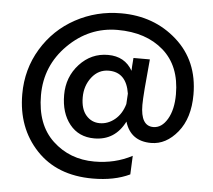

<svg xmlns="http://www.w3.org/2000/svg" viewBox="-55 -690 1037 933"><g transform="rotate(5 463.0 -224.0)"><path d="M573 -356Q573 -371 577 -419H657Q640 -244 640 -196Q640 -93 702 -93Q743 -93 770.5 -139.5Q798 -186 798 -261Q798 -399 713 -473.5Q628 -548 489 -548Q350 -548 247.5 -446Q145 -344 145 -200Q145 -56 228 21.5Q311 99 431 99Q532 99 615 55L611 146Q536 182 430 182Q256 182 155 74.5Q54 -33 54 -197Q54 -319 114.5 -419Q175 -519 277 -574.5Q379 -630 499 -630Q660 -630 771.5 -530.5Q883 -431 883 -267Q883 -152 827 -83.5Q771 -15 698 -15Q598 -15 570 -108Q522 -13 421 -13Q345 -13 301 -68Q257 -123 257 -211Q257 -299 314 -361Q371 -423 453 -423Q535 -423 573 -356ZM562 -193Q564 -217 565 -244Q549 -347 463 -347Q413 -347 380.5 -305.5Q348 -264 348 -207Q348 -150 374.5 -119.5Q401 -89 441 -89Q481 -89 514.5 -116.5Q548 -144 562 -193Z"/></g></svg>

Font: Hind Medium
Style: Regular
Weight: 500
Designer: Manushi Parikh, Satya Rajpurohit
Foundry: Indian Type Foundry
Version: Version 1.201;PS 1.0;hotconv 1.0.78;makeotf.lib2.5.61930; tt